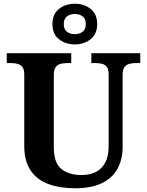

<svg xmlns="http://www.w3.org/2000/svg" viewBox="-20 -999 787 1029"><path d="M381.7 10Q300.4 10 239 -12.8Q177.5 -35.6 143.8 -85.9Q110 -136.2 110 -217.7V-599.9Q110 -627 100.2 -639.8Q90.5 -652.6 74.3 -656.8Q58.1 -661 38.4 -661H16.2V-714H361.7V-661H339.4Q320.3 -661 303.9 -656.6Q287.5 -652.1 278 -638.6Q268.4 -625 268.4 -595.9V-210Q268.4 -125.9 308.8 -93.5Q349.1 -61 417.4 -61Q462.1 -61 494.5 -77.8Q526.8 -94.6 544.5 -128.7Q562.2 -162.7 562.2 -213.5V-599.9Q562.2 -627 552.8 -639.8Q543.3 -652.6 527.4 -656.8Q511.5 -661 491.8 -661H469.6V-714H731.6V-661H708.7Q689 -661 672.7 -656.6Q656.3 -652.1 646.7 -638.6Q637.2 -625 637.2 -595.9V-211.5Q637.2 -145 610 -95.2Q582.9 -45.5 526.7 -17.7Q470.4 10 381.7 10ZM380.9 -761Q330.9 -761 295.9 -789Q260.9 -817 260.9 -870Q260.9 -923 295.9 -951Q330.9 -979 380.9 -979Q430.9 -979 465.9 -951Q500.9 -923 500.9 -870Q500.9 -817 465.9 -789Q430.9 -761 380.9 -761ZM380.8 -815.8Q405 -815.8 422.4 -828.5Q439.9 -841.2 439.9 -870.1Q439.9 -899.1 422.5 -911.6Q405 -924.2 380.9 -924.2Q356.8 -924.2 339.3 -911.5Q321.8 -898.8 321.8 -869.9Q321.8 -840.9 339.3 -828.4Q356.7 -815.8 380.8 -815.8Z"/></svg>

Font: Noto Serif Khmer
Style: Regular
Weight: 400
Designer: Danh Hong and the Monotype Design Team
Foundry: Monotype Imaging Inc.
Version: Version 2.003